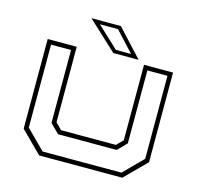

<svg xmlns="http://www.w3.org/2000/svg" viewBox="-101 -796 938 904"><g transform="rotate(15 368.0 -344.0)"><path d="M165.5 0 62.5 -103V-540H204V-172L234.5 -141.5H501.5L532 -172V-540H673.5V-103L570.5 0ZM176.5 -22H560.5L652 -114V-518.5H554V-163L511.5 -119.5H225.5L182 -163V-518.5H84.5V-114ZM501.5 -556H378L236 -688H379.5ZM460 -573.5 370 -670.5H282L386 -573.5Z"/></g></svg>

Font: Tourney Expanded ExtraLight
Style: Regular
Weight: 200
Width: 7
Designer: Tyler Finck
Foundry: Etcetera Type Co
Version: Version 1.010; ttfautohint (v1.8.3)